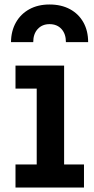

<svg xmlns="http://www.w3.org/2000/svg" viewBox="-20 -835 419 855"><path d="M372.5 -647.5H273.5Q273.5 -684 253.8 -705.8Q234 -727.5 200.5 -727.5Q168 -727.5 148 -705.8Q128 -684 128 -647.5H29Q29.5 -697 50.8 -734.8Q72 -772.5 110.5 -793.8Q149 -815 200.5 -815Q253 -815 291.8 -794Q330.5 -773 351.5 -735.2Q372.5 -697.5 372.5 -647.5ZM265.5 -102.5H354V0H49V-102.5H143.5V-440.5H49V-543H265.5Z"/></svg>

Font: Hepta Slab SemiBold
Style: Regular
Weight: 600
Designer: Michael LaGattuta
Foundry: Michael LaGattuta
Version: Version 1.102